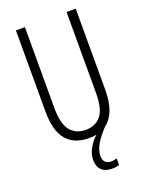

<svg xmlns="http://www.w3.org/2000/svg" viewBox="-170 -864 844 1101"><g transform="rotate(-20 252.0 -313.0)"><path d="M279 62Q279 113 328 113Q338 113 347.5 111Q357 109 362 107V147Q345 154 319 154Q277 154 254.5 132.5Q232 111 232 69Q232 35 250.5 1.5Q269 -32 299 -60Q278 -56 253 -56Q164 -56 117 -111.5Q70 -167 70 -286V-780H125V-288Q125 -190 158.5 -148.5Q192 -107 253 -107Q311 -107 345 -147Q379 -187 379 -288V-780H435V-287Q435 -209 415.5 -160.5Q396 -112 362 -87Q321 -44 300 -7.5Q279 29 279 62Z"/></g></svg>

Font: Noto Sans Malayalam UI ExtraCondensed Light
Style: Regular
Weight: 300
Width: 2
Designer: Jelle Bosma - Monotype Design Team
Foundry: Monotype Imaging Inc.
Version: Version 2.104; ttfautohint (v1.8.4.7-5d5b)